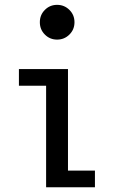

<svg xmlns="http://www.w3.org/2000/svg" viewBox="-20 -792 490 812"><path d="M273.5 -645.8Q252 -624.5 221.5 -624.5Q191 -624.5 169.8 -645.8Q148.5 -667 148.5 -698Q148.5 -729 169.8 -750.2Q191 -771.5 221.5 -771.5Q252 -771.5 273.5 -750.2Q295 -729 295 -698Q295 -667 273.5 -645.8ZM267.5 -70.5H381.5V0H175V-429.5H60V-500H267.5Z"/></svg>

Font: League Mono Condensed
Style: Regular
Weight: 400
Width: 1
Designer: Tyler Finck
Foundry: The League of Moveable Type / Tyler Finck
Version: Version 2.210